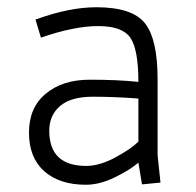

<svg xmlns="http://www.w3.org/2000/svg" viewBox="-20 -501 540 530"><path d="M218 -43Q255 -43 298.5 -66.5Q342 -90 362 -110V-229Q296 -234 236 -234Q176 -234 146 -208.5Q116 -183 116 -140Q116 -43 218 -43ZM217 9Q144 9 102 -28.5Q60 -66 60 -135Q60 -204 106 -242Q152 -281 228 -281Q304 -281 362 -275Q362 -364 340 -396.5Q318 -429 251 -429Q184 -429 93 -397L78 -447Q171 -481 246 -481Q345 -481 380 -437Q415 -393 415 -283V-73L423 3L372 8L362 -52Q339 -32 297 -11.5Q255 9 217 9Z"/></svg>

Font: Lekton
Style: Regular
Weight: 400
Designer: Paolo Mazzetti, Luciano Perondi, Raffaele Flato, Elena Papassissa, Emilio Macchia, Michela Povoleri, Tobias Seemiller, R
Version: Version 34.000